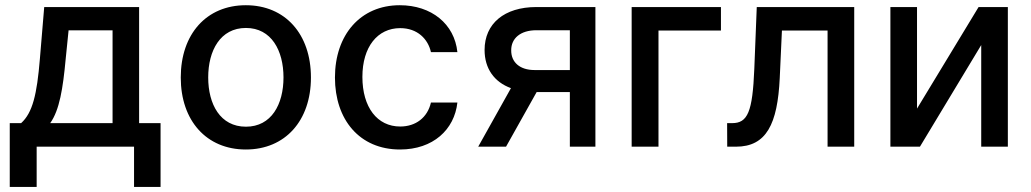

<svg xmlns="http://www.w3.org/2000/svg" viewBox="-20 -573 4028 750"><path d="M18.1 157.3H123.2V0H503.6V157.3H607.2V-92H523.4V-545.5H152.7L135.7 -342C124.3 -204.5 107.6 -132.8 62.5 -92H18.1ZM176.1 -92C212.4 -142.8 225.9 -227.3 236.5 -342L247.9 -454.5H419.7V-92Z M940.3 11C1094.1 11 1194.6 -101.6 1194.6 -270.2C1194.6 -440 1094.1 -552.6 940.3 -552.6C786.6 -552.6 686.1 -440 686.1 -270.2C686.1 -101.6 786.6 11 940.3 11ZM793.3 -270.6C793.3 -375 840.2 -463.8 940.7 -463.8C1040.5 -463.8 1087.4 -375 1087.4 -270.6C1087.4 -165.8 1040.5 -78.1 940.7 -78.1C840.2 -78.1 793.3 -165.8 793.3 -270.6Z M1542.6 11C1671.5 11 1755 -66.4 1766.7 -172.6H1663.4C1649.9 -113.6 1604 -78.8 1543.3 -78.8C1453.5 -78.8 1395.6 -153.8 1395.6 -272.7C1395.6 -389.6 1454.5 -463.1 1543.3 -463.1C1610.8 -463.1 1652 -420.5 1663.4 -369.3H1766.7C1755.3 -479.4 1665.5 -552.6 1541.5 -552.6C1387.8 -552.6 1288.4 -436.8 1288.4 -270.2C1288.4 -105.8 1384.2 11 1542.6 11Z M2206 0H2305.8V-545.5H2075.3C1949.6 -545.5 1872.9 -480.5 1872.9 -377.8C1872.9 -305.4 1910.5 -252.5 1975.9 -228.7L1848 0H1956.7L2076.3 -213.4H2095.2H2206ZM1976.9 -376.4C1976.6 -423.3 2013.1 -454.9 2075.3 -454.9H2206V-299.4H2068.2C2010.3 -299.4 1976.6 -329.9 1976.9 -376.4Z M2796.2 -545.5H2447.4V0H2552.2V-453.8H2796.2Z M2820.7 0H2854.8C2973.7 0 3017.4 -88.1 3025.9 -268.5L3034.4 -453.8H3212.7V0H3316.8V-545.5H2936.1L2926.5 -304C2919.7 -135.7 2900.6 -92 2839.8 -92H2820.3Z M3562.1 -148.8V-545.5H3458.1V0H3573.5L3812.9 -397V0H3916.9V-545.5H3802.6Z"/></svg>

Font: Margiela Sans Medium
Style: Regular
Weight: 500
Designer: Stefan Endress, Andreas Faust
Version: Version 1.100;FEAKit 1.0